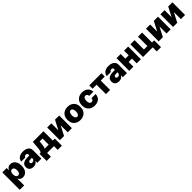

<svg xmlns="http://www.w3.org/2000/svg" viewBox="768 -3007 5677 5677"><g transform="rotate(-45 3606.0 -169.0)"><path d="M49.8 -530.3H232.4V-438.5H237.3Q253.9 -481.4 292 -509.3Q330.1 -537.1 386.7 -537.1Q442.4 -537.1 489.7 -507.8Q537.1 -478.5 565.9 -417.2Q594.7 -356 594.7 -264.6Q594.7 -176.8 566.7 -115.5Q538.6 -54.2 491 -23.7Q443.4 6.8 384.8 6.8Q330.1 6.8 292.2 -19Q254.4 -44.9 237.3 -86.9H234.4V199.2H49.8ZM318.4 -134.8Q359.4 -134.8 382.3 -169.7Q405.3 -204.6 405.3 -265.6Q405.3 -325.7 382.3 -360.1Q359.4 -394.5 318.4 -394.5Q276.9 -394.5 253.7 -360.4Q230.5 -326.2 230.5 -265.6Q230.5 -205.1 253.7 -169.9Q276.9 -134.8 318.4 -134.8Z M846.7 -315.4 970.7 -320.3V-363.3Q970.7 -384.8 954.1 -397Q937.5 -409.2 910.2 -409.2Q881.3 -409.2 863.8 -396.5Q846.2 -383.8 842.8 -359.4H671.9Q675.3 -409.2 703.4 -449.5Q731.4 -489.7 784.7 -513.4Q837.9 -537.1 913.1 -537.1Q985.8 -537.1 1040.8 -514.9Q1095.7 -492.7 1125.5 -452.9Q1155.3 -413.1 1155.3 -362.3V0H982.4V-74.2H978.5Q933.6 8.8 824.2 8.8Q745.1 8.8 698.2 -30.5Q651.4 -69.8 651.4 -146.5Q651.4 -229 704.6 -269.5Q757.8 -310.1 846.7 -315.4ZM883.8 -109.4Q907.2 -109.4 927.5 -118.9Q947.8 -128.4 960 -146.5Q972.2 -164.6 971.7 -188.5V-216.8Q913.6 -215.3 879.9 -211.9Q855 -209 840.1 -193.8Q825.2 -178.7 825.2 -157.2Q825.2 -134.3 841.3 -121.8Q857.4 -109.4 883.8 -109.4Z M1215.8 -139.6H1254.9Q1275.4 -148.4 1286.9 -182.4Q1298.3 -216.3 1303.2 -257.8Q1308.1 -299.3 1311.5 -355.5L1313.5 -377.9L1325.2 -530.3H1771.5V-139.6H1854.5V157.2H1679.7V0H1394.5V157.2H1215.8ZM1599.6 -139.6V-395.5H1477.5L1476.6 -377.9Q1471.7 -287.1 1461.9 -231.2Q1452.1 -175.3 1431.6 -139.6Z M2253.9 -530.3H2428.7V0H2254.9V-294.9L2101.6 0H1926.8V-530.3H2100.6V-236.3Z M2507.8 -263.7Q2507.8 -345.2 2540.8 -407Q2573.7 -468.8 2635.5 -502.9Q2697.3 -537.1 2781.2 -537.1Q2865.2 -537.1 2926.8 -502.9Q2988.3 -468.8 3021 -407Q3053.7 -345.2 3053.7 -263.7Q3053.7 -182.1 3021 -120.4Q2988.3 -58.6 2926.8 -24.4Q2865.2 9.8 2781.2 9.8Q2697.3 9.8 2635.5 -24.4Q2573.7 -58.6 2540.8 -120.4Q2507.8 -182.1 2507.8 -263.7ZM2865.2 -264.6Q2865.2 -328.6 2843 -365.5Q2820.8 -402.3 2782.2 -402.3Q2742.2 -402.3 2719.2 -365.5Q2696.3 -328.6 2696.3 -264.6Q2696.3 -201.2 2719.2 -164.1Q2742.2 -127 2782.2 -127Q2820.8 -127 2843 -164.1Q2865.2 -201.2 2865.2 -264.6Z M3113.3 -263.7Q3113.3 -345.2 3146.2 -407Q3179.2 -468.8 3241 -502.9Q3302.7 -537.1 3386.7 -537.1Q3462.4 -537.1 3519.3 -509.5Q3576.2 -481.9 3607.4 -431.2Q3638.7 -380.4 3639.6 -312.5H3467.8Q3464.4 -353.5 3443.4 -376Q3422.4 -398.4 3389.6 -398.4Q3349.1 -398.4 3325.4 -364.5Q3301.8 -330.6 3301.8 -265.6Q3301.8 -199.7 3325.4 -165.3Q3349.1 -130.9 3389.6 -130.9Q3422.4 -130.9 3443.4 -153.3Q3464.4 -175.8 3467.8 -217.8H3639.6Q3638.2 -148.9 3607.4 -97.4Q3576.7 -45.9 3520 -18.1Q3463.4 9.8 3386.7 9.8Q3302.7 9.8 3241 -24.4Q3179.2 -58.6 3146.2 -120.4Q3113.3 -182.1 3113.3 -263.7Z M3686.5 -530.3H4196.3V-391.6H4027.3V0H3853.5V-391.6H3686.5Z M4423.8 -315.4 4547.9 -320.3V-363.3Q4547.9 -384.8 4531.2 -397Q4514.6 -409.2 4487.3 -409.2Q4458.5 -409.2 4440.9 -396.5Q4423.3 -383.8 4419.9 -359.4H4249Q4252.4 -409.2 4280.5 -449.5Q4308.6 -489.7 4361.8 -513.4Q4415 -537.1 4490.2 -537.1Q4563 -537.1 4617.9 -514.9Q4672.9 -492.7 4702.6 -452.9Q4732.4 -413.1 4732.4 -362.3V0H4559.6V-74.2H4555.7Q4510.7 8.8 4401.4 8.8Q4322.3 8.8 4275.4 -30.5Q4228.5 -69.8 4228.5 -146.5Q4228.5 -229 4281.7 -269.5Q4335 -310.1 4423.8 -315.4ZM4460.9 -109.4Q4484.4 -109.4 4504.6 -118.9Q4524.9 -128.4 4537.1 -146.5Q4549.3 -164.6 4548.8 -188.5V-216.8Q4490.7 -215.3 4457 -211.9Q4432.1 -209 4417.2 -193.8Q4402.3 -178.7 4402.3 -157.2Q4402.3 -134.3 4418.5 -121.8Q4434.6 -109.4 4460.9 -109.4Z M5000 -335.9H5139.6V-530.3H5312.5V0H5139.6V-198.2H5000V0H4826.2V-530.3H5000Z M5895.5 -116.2H5986.3V169.9H5808.6V0H5405.3V-530.3H5580.1V-138.7H5724.6V-530.3H5895.5Z M6385.7 -530.3H6560.5V0H6386.7V-294.9L6233.4 0H6058.6V-530.3H6232.4V-236.3Z M6987.3 -530.3H7162.1V0H6988.3V-294.9L6835 0H6660.2V-530.3H6834V-236.3Z"/></g></svg>

Font: Pretendard Std Black
Style: Regular
Weight: 900
Designer: Base glyphs from Inter by Rasmus Andersson; Hangeul glyphs from Noto Sans CJK(Source Han Sans) by Jang Soo-young and Kan
Foundry: Kil Hyung-jin
Version: Version 1.309